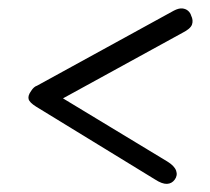

<svg xmlns="http://www.w3.org/2000/svg" viewBox="-20 -534 504 460"><path d="M102 -282.5 67.5 -328 396.5 -508.5Q408 -514.5 416.5 -513.8Q425 -513 430.5 -508.2Q436 -503.5 438 -496.5Q443.5 -485.5 440 -475.2Q436.5 -465 416.5 -455ZM351.5 -104 66.5 -278.5Q50.5 -288.5 48.5 -296.8Q46.5 -305 54.5 -316Q61 -326.5 69.5 -329Q78 -331.5 93.5 -321L381 -147Q398 -136.5 402 -125Q406 -113.5 398.5 -103.5Q391.5 -94 380 -93.5Q368.5 -93 351.5 -104Z"/></svg>

Font: Edu NSW ACT Cursive
Style: Regular
Weight: 400
Designer: Tina and Corey Anderson, Eben Sorkin, Mirko Velimirovic
Foundry: Sorkin Type Co.
Version: Version 2.000